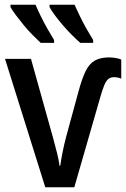

<svg xmlns="http://www.w3.org/2000/svg" viewBox="-20 -786 529 806"><path d="M438 -545Q447 -545 456 -544Q465 -543 473.5 -541Q482 -539 489 -536V-456Q482 -459 473.5 -460.5Q465 -462 458 -462Q444 -462 434.5 -454Q425 -446 418 -429Q411 -412 403 -385L292 0H170L1 -539H110L202 -210Q212 -174 219.5 -143.5Q227 -113 230 -90H233Q236 -113 242.5 -146Q249 -179 258 -213L309 -400Q324 -456 339.5 -487.5Q355 -519 378.5 -532Q402 -545 438 -545ZM293 -766Q302 -746 315 -719Q328 -692 343 -665.5Q358 -639 371 -618V-606H317Q301 -620 281.5 -639.5Q262 -659 243.5 -680.5Q225 -702 210 -722.5Q195 -743 188 -756V-766ZM129 -766Q139 -743 152 -716.5Q165 -690 179.5 -664.5Q194 -639 207 -618V-606H151Q136 -620 117 -639Q98 -658 80 -680Q62 -702 47 -722Q32 -742 24 -756V-766Z"/></svg>

Font: Noto Sans Display SemiCondensed Medium
Style: Regular
Weight: 500
Width: 4
Designer: Monotype Design Team
Foundry: Monotype Imaging Inc.
Version: Version 2.003